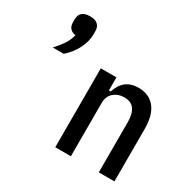

<svg xmlns="http://www.w3.org/2000/svg" viewBox="-161 -921 1111 1096"><g transform="rotate(30 394.0 -373.5)"><path d="M132 -747Q167 -747 183.5 -731.5Q200 -716 200 -688V-667Q200 -620 175 -571Q150 -522 108 -486H36Q65 -517 84.5 -546Q104 -575 113 -611Q64 -620 64 -667V-688Q64 -716 80.5 -731.5Q97 -747 132 -747ZM333 0V-520H436V-434H448Q479 -532 576 -532Q646 -532 684.5 -484.5Q723 -437 723 -345V0H620V-331Q620 -386 599 -415Q578 -444 533 -444Q492 -444 464 -419.5Q436 -395 436 -351V0Z"/></g></svg>

Font: IBM Plex Sans Cond Medm
Style: Regular
Weight: 500
Width: 3
Designer: Mike Abbink, Paul van der Laan, Pieter van Rosmalen
Foundry: Bold Monday
Version: Version 1.3